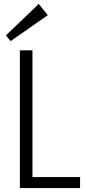

<svg xmlns="http://www.w3.org/2000/svg" viewBox="-20 -956 435 976"><path d="M131 -56H387V0H81V-700H145V-12ZM223 -879 34 -747 10 -776 177 -936Z"/></svg>

Font: Pathway Extreme SemiCondensed ExtraLight
Style: Regular
Weight: 250
Width: 4
Version: Version 1.001;gftools[0.9.26]